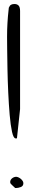

<svg xmlns="http://www.w3.org/2000/svg" viewBox="-20 -947 153 967"><path d="M32.2 -24.4Q30.3 -30.3 32.2 -36.6Q34.2 -43 39.1 -47.4Q43.9 -51.8 49.8 -54.2Q55.7 -56.6 61.5 -56.6Q66.4 -56.6 72.8 -53.7Q79.1 -50.8 84.5 -46.4Q89.8 -42 93.8 -36.1Q97.7 -30.3 97.7 -24.4Q97.7 -9.8 84.5 -4.9Q71.3 0 60.5 0H56.6Q54.7 -2 50.8 -5.4Q46.9 -8.8 43 -12.7Q39.1 -16.6 35.6 -20Q32.2 -23.4 32.2 -24.4ZM15.6 -761.7Q15.6 -782.2 16.1 -798.3Q16.6 -814.5 17.6 -831.1Q18.6 -847.7 20 -865.2Q21.5 -882.8 24.4 -908.2Q29.3 -919.9 36.1 -923.3Q43 -926.8 52.7 -926.8Q66.4 -926.8 73.7 -918.9Q81.1 -911.1 81.1 -891.6V-397.5L65.4 -251Q65.4 -250 63 -250Q60.5 -250 58.6 -250Q47.9 -250 40.5 -283.2Q33.2 -316.4 28.8 -367.7Q24.4 -418.9 21.5 -481Q18.6 -543 17.6 -599.6Q16.6 -656.2 16.1 -700.7Q15.6 -745.1 15.6 -761.7Z"/></svg>

Font: Cedarville Cursive
Style: Regular
Weight: 400
Designer: Kimberly Geswein
Foundry: Kimberly Geswein
Version: Version 1.001 2010